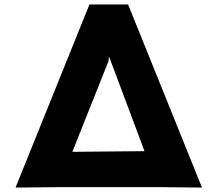

<svg xmlns="http://www.w3.org/2000/svg" viewBox="-20 -845 980 865"><path d="M688 -2H253L50 0L383 -825H557L890 0ZM631 -164 471 -591 469 -570 306 -161Z"/></svg>

Font: Hussar
Style: BoldWeb
Weight: 700
Foundry: Cannot Into Space Fonts
Version: Version 2.00